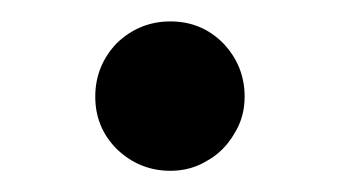

<svg xmlns="http://www.w3.org/2000/svg" viewBox="-20 -573 323 182"><path d="M141.6 -411.1Q112.3 -411.1 90.8 -431.6Q70.3 -452.1 70.3 -481.4Q70.3 -510.7 90.8 -532.2Q112.3 -552.7 141.6 -552.7Q170.9 -552.7 191.4 -532.2Q211.9 -510.7 211.9 -481.4Q211.9 -461.9 202.1 -446.3Q192.4 -429.7 176.8 -420.9Q161.1 -411.1 141.6 -411.1Z"/></svg>

Font: DeepSea
Style: Medium
Weight: 500
Designer: Stem
Version: Version 3.019;git-0a5106e0b